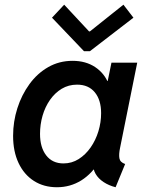

<svg xmlns="http://www.w3.org/2000/svg" viewBox="-20 -787 624 815"><path d="M221.7 7.8Q166 7.8 124 -19Q82 -45.9 58.8 -95Q35.6 -144 35.6 -210.4Q35.6 -271 53.7 -327.6Q71.8 -384.3 105 -429.9Q138.2 -475.6 184.8 -502.2Q231.4 -528.8 288.1 -528.8Q344.2 -528.8 384.3 -502Q424.3 -475.1 441.4 -429.7L387.7 -443.4H483.9L430.2 -408.7L453.1 -521H562.5L489.7 -159.7Q483.9 -132.3 486.8 -115.2Q489.7 -98.1 511.2 -90.8L470.7 7.8Q441.9 0.5 419.7 -14.2Q397.5 -28.8 385.7 -49.1Q374 -69.3 377 -92.3L429.7 -67.4H326.7L405.3 -106.9Q371.6 -50.3 325 -21.2Q278.3 7.8 221.7 7.8ZM249.5 -93.3Q284.7 -93.3 314 -111.8Q343.3 -130.4 364.7 -161.1Q386.2 -191.9 397.7 -229.7Q409.2 -267.6 409.2 -306.6Q409.2 -362.8 382.3 -395.3Q355.5 -427.7 307.1 -427.7Q271 -427.7 241.9 -410.2Q212.9 -392.6 192.1 -362.8Q171.4 -333 160.6 -295.7Q149.9 -258.3 149.9 -218.8Q149.9 -161.1 176.3 -127.2Q202.6 -93.3 249.5 -93.3ZM336.4 -569.8 200.7 -711.9 252.4 -767.1 357.9 -653.8H361.8L503.9 -767.1L546.4 -711.9L361.8 -569.8Z"/></svg>

Font: Reddit Sans SemiBold
Style: Italic
Weight: 600
Italic angle: -11.25°
Designer: Stephen Hutchings
Version: Version 1.013